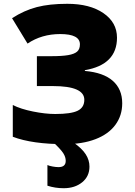

<svg xmlns="http://www.w3.org/2000/svg" viewBox="-20 -744 706 1004"><path d="M591.8 -546.9Q591.8 -405.8 423.8 -377V-373Q520.5 -364.7 569.8 -321.3Q619.1 -277.8 619.1 -204.1Q619.1 -139.6 583.3 -91.1Q547.4 -42.5 479.5 -16.4Q411.6 9.8 318.8 9.8Q148.4 9.8 46.9 -28.8V-194.8Q88.4 -173.8 152.6 -160.9Q216.8 -147.9 269 -147.9Q351.6 -147.9 386.2 -165Q420.9 -182.1 420.9 -222.2Q420.9 -293.9 256.8 -293.9H172.9V-450.2H248Q304.7 -450.2 336.7 -455.8Q368.7 -461.4 383.3 -474.1Q397.9 -486.8 397.9 -512.2Q397.9 -565.9 294.9 -565.9Q197.8 -565.9 124 -516.1L43 -648.9Q106.9 -689.9 172.9 -707Q238.8 -724.1 332 -724.1Q449.7 -724.1 520.8 -675.3Q591.8 -626.5 591.8 -546.9ZM323.7 97.2Q323.7 77.1 310.8 57.1Q297.9 37.1 258.8 0H362.8Q408.7 32.2 428.2 62.7Q447.8 93.3 447.8 127Q447.8 178.2 409.7 209.2Q371.6 240.2 313 240.2Q268.6 240.2 228 227.1V119.1Q237.8 123.5 255.1 126.7Q272.5 129.9 286.1 129.9Q323.7 129.9 323.7 97.2Z"/></svg>

Font: OpenSansExtrabold
Style: Regular
Weight: 800
Foundry: Ascender Corporation
Version: Version 1.10